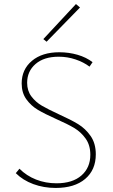

<svg xmlns="http://www.w3.org/2000/svg" viewBox="-20 -921 556 948"><path d="M194 -728 355 -901 375 -884 210 -715ZM256 -334Q200 -359 166.5 -379Q133 -399 110 -431Q87 -463 87 -509Q87 -578 137.5 -620.5Q188 -663 273 -663Q320 -663 363 -650.5Q406 -638 437 -614L422 -592Q393 -614 353 -627.5Q313 -641 270 -641Q197 -641 155.5 -605Q114 -569 114 -512Q114 -473 135 -445Q156 -417 187 -399Q218 -381 270 -357Q330 -330 366 -308Q402 -286 427.5 -249.5Q453 -213 453 -159Q453 -82 400.5 -37.5Q348 7 255 7Q196 7 144.5 -12Q93 -31 58 -66L76 -88Q111 -53 158 -34.5Q205 -16 259 -16Q338 -16 382 -54.5Q426 -93 426 -157Q426 -204 403 -236.5Q380 -269 346.5 -289Q313 -309 256 -334Z"/></svg>

Font: Ysabeau SC Extralight
Style: Regular
Weight: 200
Designer: Christian Thalmann (Catharsis Fonts)
Version: Version 0.003